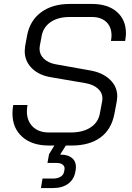

<svg xmlns="http://www.w3.org/2000/svg" viewBox="-20 -728 667 971"><path d="M541 -521Q544 -536 544 -548Q544 -592 517.5 -617Q491 -642 445 -642H332Q274 -642 237 -617Q200 -592 191 -548L181 -494Q180 -489 180 -481Q180 -452 202 -431Q224 -410 261 -403L435 -372Q499 -361 536 -325.5Q573 -290 573 -241Q573 -234 571 -218L559 -154Q544 -74 488.5 -33Q433 8 342 8H313L284 54H287Q323 54 343.5 70.5Q364 87 364 116Q364 125 363 130L361 141Q354 180 324.5 201.5Q295 223 248 223H187L195 175H248Q271 175 286 166Q301 157 304 141L306 130Q309 115 298 105.5Q287 96 267 96H220L228 52L255 8H227Q142 8 92.5 -36Q43 -80 43 -155Q43 -177 47 -197H119Q116 -181 116 -165Q116 -116 146 -87Q176 -58 227 -58H338Q399 -58 438 -83.5Q477 -109 485 -154L497 -218Q498 -222 498 -231Q498 -259 475.5 -279.5Q453 -300 415 -307L240 -337Q177 -347 141 -383Q105 -419 105 -470Q105 -478 107 -494L117 -548Q131 -624 188 -666Q245 -708 332 -708H445Q525 -708 571 -668Q617 -628 617 -559Q617 -547 613 -521Z"/></svg>

Font: Bai Jamjuree
Style: Italic
Weight: 400
Italic angle: -10°
Version: Version 1.000; ttfautohint (v1.6)